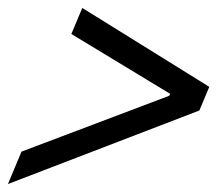

<svg xmlns="http://www.w3.org/2000/svg" viewBox="-21 -579 548 483"><path d="M-1 -116 33 -197.5 404.5 -338 407 -343 158.5 -493.5 186 -559 505.5 -360.5 480.5 -301Z"/></svg>

Font: Libre Caslon Text SemiBold Italic
Style: Regular
Weight: 600
Italic angle: -22.583°
Designer: Pablo Impallari, Rodrigo Fuenzalida, Katja Schimmel
Foundry: Pablo Impallari, Rodrigo Fuenzalida
Version: Version 2.000